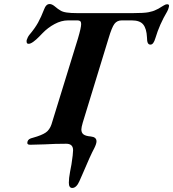

<svg xmlns="http://www.w3.org/2000/svg" viewBox="-20 -714 857 951"><path d="M321 191Q321 169 327 137Q333 105 334 100Q342 48 342 30Q342 -2 308 -2Q253 -2 202 1Q146 3 129 3Q112 3 116 -12Q118 -20 124.5 -24.5Q131 -29 144 -32Q187 -44 206.5 -57.5Q226 -71 235 -98L366 -523Q382 -577 382 -595Q382 -605 377.5 -609Q373 -613 364 -613H317Q284 -613 250.5 -595Q217 -577 191 -550Q188 -547 173.5 -532Q159 -517 145 -507Q131 -497 122 -497Q115 -497 113 -501.5Q111 -506 112 -515Q117 -531 126 -542Q153 -574 168.5 -602Q184 -630 199 -669Q208 -694 226 -694Q237 -694 250 -683.5Q263 -673 267 -670Q269 -669 279.5 -662Q290 -655 310.5 -652Q331 -649 362 -649H639Q693 -649 716 -653.5Q739 -658 752 -665Q763 -669 781 -681Q783 -682 792 -687.5Q801 -693 808 -693Q821 -693 816 -678Q814 -668 808 -657Q770 -593 750 -526Q745 -509 739 -501Q733 -493 725 -493Q716 -493 712 -501.5Q708 -510 708 -529Q706 -572 689.5 -592.5Q673 -613 633 -613H583Q560 -613 547 -596Q534 -579 518 -525L390 -107Q383 -83 383 -73Q383 -56 394 -48Q405 -40 430 -38Q458 -35 458 -14Q458 -2 447 20Q428 55 388 150L373 184Q366 200 357 208.5Q348 217 338 217Q321 217 321 191Z"/></svg>

Font: EB Garamond
Style: Bold Italic
Weight: 700
Italic angle: -17.2°
Designer: Georg Duffner and Octavio Pardo
Foundry: Georg Duffner
Version: Version 1.000